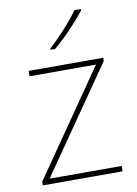

<svg xmlns="http://www.w3.org/2000/svg" viewBox="-86 -823 628 880"><g transform="rotate(-10 228.0 -383.0)"><path d="M353 -759V-766H323C294 -723 229 -652 184 -612V-606H205C258 -650 318 -714 353 -759ZM412 0V-25H77L415 -513V-528H68V-503H377L41 -17V0Z"/></g></svg>

Font: Noto Sans Lao UI Thin
Style: Regular
Weight: 100
Designer: Monotype Design Team
Foundry: Monotype Imaging Inc.
Version: Version 2.000